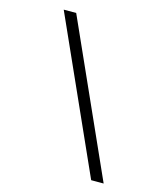

<svg xmlns="http://www.w3.org/2000/svg" viewBox="-121 -821 863 1011"><g transform="rotate(15 310.0 -315.0)"><path d="M540 100 168 -730H100L472 100Z"/></g></svg>

Font: Monaspace Argon Var
Style: Regular
Weight: 400
Designer: Riley Cran and the Lettermatic Team
Version: Version 1.000 (Monaspace Argon Var)